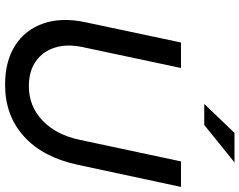

<svg xmlns="http://www.w3.org/2000/svg" viewBox="-116 -840 966 775"><g transform="rotate(90 367.5 -453.0)"><path d="M323 10Q227 10 163.5 -31Q100 -72 75 -145Q50 -218 70 -313L152 -700H255L171 -305Q157 -241 172.5 -191.5Q188 -142 228 -114Q268 -86 328 -86Q409 -86 467 -141Q525 -196 545 -292L632 -700H735L646 -285Q616 -143 531.5 -66.5Q447 10 323 10ZM400 -794 517 -916H636L485 -794Z"/></g></svg>

Font: Red Hat Display Medium
Style: Italic
Weight: 500
Italic angle: -12°
Designer: Pentagram, MCKL
Foundry: Pentagram, MCKL
Version: Version 1.023; ttfautohint (v1.8.3)